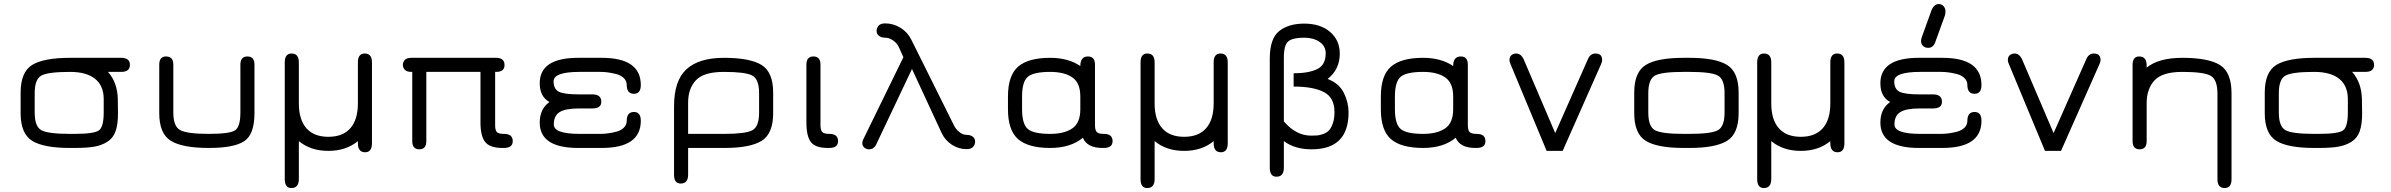

<svg xmlns="http://www.w3.org/2000/svg" viewBox="-20 -739 11941 959"><path d="M585 -450.2Q628.9 -450.2 628.9 -415Q628.9 -379.9 585 -379.9H519.5Q566.4 -327.1 568.4 -244.1L569.3 -172.9Q569.3 -117.2 557.1 -83Q544.9 -48.8 516.1 -30.8Q487.3 -12.7 450.2 -6.3Q413.1 0 351.6 0H330.1Q198.2 0 140.6 -35.6Q83 -71.3 83 -173.8V-276.4Q83 -378.9 140.6 -414.6Q198.2 -450.2 330.1 -450.2ZM330.1 -379.9Q220.7 -379.9 187 -361.8Q153.3 -343.8 153.3 -273.4V-176.8Q153.3 -106.4 187 -88.4Q220.7 -70.3 330.1 -70.3H351.6Q449.2 -70.3 473.6 -87.4Q498 -104.5 498 -176.8V-244.1Q498 -310.5 455.1 -345.2Q412.1 -379.9 330.1 -379.9Z M1023.4 0Q891.6 0 833.5 -35.6Q775.4 -71.3 775.4 -173.8V-416Q775.4 -457 809.6 -457Q845.7 -457 845.7 -416V-176.8Q845.7 -107.4 880.4 -88.9Q915 -70.3 1023.4 -70.3Q1127 -70.3 1153.8 -87.9Q1180.7 -105.5 1180.7 -176.8V-416Q1180.7 -457 1215.8 -457Q1251 -457 1251 -416V-173.8Q1251 -67.4 1199.7 -33.7Q1148.4 0 1023.4 0Z M1801.8 -471.7Q1837.9 -471.7 1837.9 -427.7V-23.4Q1837.9 21.5 1803.7 21.5Q1767.6 21.5 1767.6 -23.4V-34.2Q1709 14.6 1620.1 14.6Q1531.2 14.6 1472.7 -34.2V155.3Q1472.7 200.2 1435.5 200.2Q1402.3 200.2 1402.3 155.3V-427.7Q1402.3 -471.7 1436.5 -471.7Q1472.7 -471.7 1472.7 -427.7V-222.7Q1472.7 -141.6 1510.3 -98.6Q1547.9 -55.7 1620.1 -55.7Q1692.4 -55.7 1730 -98.6Q1767.6 -141.6 1767.6 -222.7V-427.7Q1767.6 -471.7 1801.8 -471.7Z M2379.9 -379.9H2109.4V-34.2Q2109.4 6.8 2074.2 6.8Q2039.1 6.8 2039.1 -34.2V-379.9H2034.2Q2011.7 -379.9 2002 -390.6Q1992.2 -401.4 1992.2 -415Q1992.2 -428.7 2002 -439.5Q2011.7 -450.2 2034.2 -450.2H2458Q2500 -450.2 2500 -414.1Q2500 -379.9 2458 -379.9H2453.1V-114.3Q2453.1 -87.9 2461.9 -79.1Q2470.7 -70.3 2497.1 -70.3Q2541 -70.3 2541 -34.2Q2541 0 2497.1 0H2489.3Q2426.8 0 2403.3 -29.8Q2379.9 -59.6 2379.9 -127Z M2938.5 -197.3H2871.1Q2804.7 -197.3 2775.4 -179.2Q2746.1 -161.1 2746.1 -117.2Q2746.1 -70.3 2875 -70.3H2978.5Q2997.1 -70.3 3016.1 -72.8Q3035.2 -75.2 3058.1 -81.1Q3081.1 -86.9 3095.7 -101.1Q3110.4 -115.2 3110.4 -135.7Q3110.4 -179.7 3146.5 -179.7Q3180.7 -179.7 3180.7 -135.7Q3180.7 0 2985.4 0H2868.2Q2675.8 0 2675.8 -127Q2675.8 -195.3 2724.6 -229.5Q2675.8 -255.9 2675.8 -323.2Q2675.8 -450.2 2868.2 -450.2H2985.4Q3180.7 -450.2 3180.7 -314.5Q3180.7 -270.5 3146.5 -270.5Q3110.4 -270.5 3110.4 -314.5Q3110.4 -335 3095.7 -349.1Q3081.1 -363.3 3058.1 -369.1Q3035.2 -375 3016.1 -377.4Q2997.1 -379.9 2978.5 -379.9H2875Q2745.1 -379.9 2745.1 -333Q2745.1 -293.9 2771.5 -280.8Q2797.9 -267.6 2871.1 -267.6H2938.5Q2983.4 -267.6 2983.4 -230.5Q2983.4 -197.3 2938.5 -197.3Z M3595.7 -379.9Q3495.1 -379.9 3456.1 -338.4Q3417 -296.9 3417 -226.6V-70.3H3598.6Q3704.1 -70.3 3737.8 -88.4Q3771.5 -106.4 3771.5 -176.8V-273.4Q3771.5 -343.8 3737.3 -361.8Q3703.1 -379.9 3595.7 -379.9ZM3595.7 -450.2Q3725.6 -450.2 3783.7 -414.6Q3841.8 -378.9 3841.8 -276.4V-173.8Q3841.8 -71.3 3784.2 -35.6Q3726.6 0 3598.6 0H3417V133.8Q3417 177.7 3379.9 177.7Q3346.7 177.7 3346.7 133.8V-208Q3346.7 -336.9 3409.2 -393.6Q3471.7 -450.2 3595.7 -450.2Z M4122.1 0H4115.2Q4052.7 0 4030.3 -29.3Q4007.8 -58.6 4007.8 -127V-416Q4007.8 -457 4043 -457Q4078.1 -457 4078.1 -416V-115.2Q4078.1 -88.9 4086.9 -79.6Q4095.7 -70.3 4122.1 -70.3Q4166 -70.3 4166 -34.2Q4166 0 4122.1 0Z M4682.6 -76.2 4535.2 -394.5 4357.4 -19.5Q4345.7 6.8 4320.3 6.8Q4307.6 6.8 4297.4 -1.5Q4287.1 -9.8 4287.1 -23.4Q4287.1 -30.3 4290 -39.1L4492.2 -453.1L4471.7 -499Q4461.9 -522.5 4441.4 -536.6Q4420.9 -550.8 4401.4 -550.8Q4381.8 -550.8 4370.1 -560.1Q4358.4 -569.3 4358.4 -585Q4358.4 -598.6 4368.2 -610.4Q4377.9 -622.1 4401.4 -622.1Q4442.4 -622.1 4478 -600.1Q4513.7 -578.1 4532.2 -540L4744.1 -114.3Q4753.9 -93.8 4771.5 -79.6Q4789.1 -65.4 4807.6 -65.4Q4827.1 -65.4 4838.9 -56.2Q4850.6 -46.9 4850.6 -31.2Q4850.6 -17.6 4840.8 -5.9Q4831.1 5.9 4807.6 5.9Q4768.6 5.9 4734.4 -16.1Q4700.2 -38.1 4682.6 -76.2Z M5493.2 0H5486.3Q5410.2 0 5388.7 -50.8Q5327.1 0 5225.6 0Q5116.2 0 5065.4 -43.9Q5014.6 -87.9 5014.6 -193.4V-256.8Q5014.6 -362.3 5065.4 -406.2Q5116.2 -450.2 5225.6 -450.2Q5315.4 -450.2 5376 -409.2Q5376 -457 5414.1 -457Q5449.2 -457 5449.2 -416V-115.2Q5449.2 -88.9 5458 -79.6Q5466.8 -70.3 5493.2 -70.3Q5537.1 -70.3 5537.1 -34.2Q5537.1 0 5493.2 0ZM5225.6 -379.9Q5142.6 -379.9 5113.8 -355.5Q5085 -331.1 5085 -256.8V-193.4Q5085 -119.1 5113.8 -94.7Q5142.6 -70.3 5225.6 -70.3Q5295.9 -70.3 5335.9 -97.7Q5376 -125 5376 -193.4V-256.8Q5376 -325.2 5335.9 -352.5Q5295.9 -379.9 5225.6 -379.9Z M6076.2 -471.7Q6112.3 -471.7 6112.3 -427.7V-23.4Q6112.3 21.5 6078.1 21.5Q6042 21.5 6042 -23.4V-34.2Q5983.4 14.6 5894.5 14.6Q5805.7 14.6 5747.1 -34.2V155.3Q5747.1 200.2 5710 200.2Q5676.8 200.2 5676.8 155.3V-427.7Q5676.8 -471.7 5710.9 -471.7Q5747.1 -471.7 5747.1 -427.7V-222.7Q5747.1 -141.6 5784.7 -98.6Q5822.3 -55.7 5894.5 -55.7Q5966.8 -55.7 6004.4 -98.6Q6042 -141.6 6042 -222.7V-427.7Q6042 -471.7 6076.2 -471.7Z M6392.6 -34.2V98.6Q6392.6 143.6 6355.5 143.6Q6322.3 143.6 6322.3 98.6V-450.2Q6323.2 -547.9 6370.1 -584.5Q6417 -621.1 6494.1 -621.1Q6575.2 -621.1 6623.5 -579.6Q6671.9 -538.1 6671.9 -470.7Q6671.9 -392.6 6611.3 -344.7Q6668.9 -322.3 6692.4 -274.9Q6715.8 -227.5 6715.8 -176.8Q6715.8 6.8 6531.2 6.8Q6447.3 6.8 6392.6 -34.2ZM6392.6 -450.2V-132.8Q6453.1 -61.5 6529.3 -61.5Q6547.9 -61.5 6559.6 -62.5Q6571.3 -63.5 6589.4 -69.8Q6607.4 -76.2 6618.2 -87.9Q6628.9 -99.6 6637.2 -123Q6645.5 -146.5 6645.5 -179.7Q6645.5 -252 6592.3 -279.3Q6539.1 -306.6 6441.4 -306.6V-373Q6515.6 -373 6558.6 -393.6Q6601.6 -414.1 6601.6 -472.7Q6601.6 -508.8 6570.8 -529.8Q6540 -550.8 6494.1 -550.8Q6437.5 -550.8 6415 -532.7Q6392.6 -514.6 6392.6 -450.2Z M7355.5 0H7348.6Q7272.5 0 7251 -50.8Q7189.5 0 7087.9 0Q6978.5 0 6927.7 -43.9Q6877 -87.9 6877 -193.4V-256.8Q6877 -362.3 6927.7 -406.2Q6978.5 -450.2 7087.9 -450.2Q7177.7 -450.2 7238.3 -409.2Q7238.3 -457 7276.4 -457Q7311.5 -457 7311.5 -416V-115.2Q7311.5 -88.9 7320.3 -79.6Q7329.1 -70.3 7355.5 -70.3Q7399.4 -70.3 7399.4 -34.2Q7399.4 0 7355.5 0ZM7087.9 -379.9Q7004.9 -379.9 6976.1 -355.5Q6947.3 -331.1 6947.3 -256.8V-193.4Q6947.3 -119.1 6976.1 -94.7Q7004.9 -70.3 7087.9 -70.3Q7158.2 -70.3 7198.2 -97.7Q7238.3 -125 7238.3 -193.4V-256.8Q7238.3 -325.2 7198.2 -352.5Q7158.2 -379.9 7087.9 -379.9Z M7949.2 -471.7Q7982.4 -471.7 7982.4 -439.5Q7982.4 -430.7 7978.5 -421.9L7785.2 14.6H7705.1L7523.4 -421.9Q7519.5 -431.6 7519.5 -438.5Q7519.5 -456.1 7529.8 -463.9Q7540 -471.7 7552.7 -471.7Q7576.2 -471.7 7589.8 -444.3L7748 -74.2L7912.1 -445.3Q7923.8 -471.7 7949.2 -471.7Z M8418 0H8389.6Q8257.8 0 8200.2 -35.6Q8142.6 -71.3 8142.6 -173.8V-276.4Q8142.6 -378.9 8200.2 -414.6Q8257.8 -450.2 8389.6 -450.2H8418Q8548.8 -450.2 8606.4 -414.6Q8664.1 -378.9 8664.1 -276.4V-173.8Q8664.1 -71.3 8606.4 -35.6Q8548.8 0 8418 0ZM8389.6 -70.3H8418Q8526.4 -70.3 8560.1 -88.4Q8593.8 -106.4 8593.8 -176.8V-273.4Q8593.8 -343.8 8560.1 -361.8Q8526.4 -379.9 8418 -379.9H8389.6Q8280.3 -379.9 8246.6 -361.8Q8212.9 -343.8 8212.9 -273.4V-176.8Q8212.9 -106.4 8246.6 -88.4Q8280.3 -70.3 8389.6 -70.3Z M9156.2 -471.7Q9192.4 -471.7 9192.4 -427.7V-23.4Q9192.4 21.5 9158.2 21.5Q9122.1 21.5 9122.1 -23.4V-34.2Q9063.5 14.6 8974.6 14.6Q8885.7 14.6 8827.1 -34.2V155.3Q8827.1 200.2 8790 200.2Q8756.8 200.2 8756.8 155.3V-427.7Q8756.8 -471.7 8791 -471.7Q8827.1 -471.7 8827.1 -427.7V-222.7Q8827.1 -141.6 8864.7 -98.6Q8902.3 -55.7 8974.6 -55.7Q9046.9 -55.7 9084.5 -98.6Q9122.1 -141.6 9122.1 -222.7V-427.7Q9122.1 -471.7 9156.2 -471.7Z M9634.8 -197.3H9567.4Q9501 -197.3 9471.7 -179.2Q9442.4 -161.1 9442.4 -117.2Q9442.4 -70.3 9571.3 -70.3H9674.8Q9693.4 -70.3 9712.4 -72.8Q9731.4 -75.2 9754.4 -81.1Q9777.3 -86.9 9792 -101.1Q9806.6 -115.2 9806.6 -135.7Q9806.6 -179.7 9842.8 -179.7Q9877 -179.7 9877 -135.7Q9877 0 9681.6 0H9564.5Q9372.1 0 9372.1 -127Q9372.1 -195.3 9420.9 -229.5Q9372.1 -255.9 9372.1 -323.2Q9372.1 -450.2 9564.5 -450.2H9681.6Q9877 -450.2 9877 -314.5Q9877 -270.5 9842.8 -270.5Q9806.6 -270.5 9806.6 -314.5Q9806.6 -335 9792 -349.1Q9777.3 -363.3 9754.4 -369.1Q9731.4 -375 9712.4 -377.4Q9693.4 -379.9 9674.8 -379.9H9571.3Q9441.4 -379.9 9441.4 -333Q9441.4 -293.9 9467.8 -280.8Q9494.1 -267.6 9567.4 -267.6H9634.8Q9679.7 -267.6 9679.7 -230.5Q9679.7 -197.3 9634.8 -197.3ZM9664.1 -718.8Q9678.7 -718.8 9688 -708Q9697.3 -697.3 9697.3 -681.6Q9697.3 -670.9 9694.3 -661.1L9646.5 -529.3Q9636.7 -500 9610.4 -500Q9595.7 -500 9585.4 -509.3Q9575.2 -518.6 9575.2 -534.2Q9575.2 -543 9579.1 -553.7L9627 -686.5Q9639.6 -718.8 9664.1 -718.8Z M10438.5 -471.7Q10471.7 -471.7 10471.7 -439.5Q10471.7 -430.7 10467.8 -421.9L10274.4 14.6H10194.3L10012.7 -421.9Q10008.8 -431.6 10008.8 -438.5Q10008.8 -456.1 10019 -463.9Q10029.3 -471.7 10042 -471.7Q10065.4 -471.7 10079.1 -444.3L10237.3 -74.2L10401.4 -445.3Q10413.1 -471.7 10438.5 -471.7Z M10879.9 -379.9Q10780.3 -379.9 10741.2 -337.4Q10702.1 -294.9 10702.1 -223.6V-34.2Q10702.1 6.8 10667 6.8Q10631.8 6.8 10631.8 -34.2V-415Q10631.8 -457 10665 -457Q10702.1 -457 10702.1 -412.1V-401.4Q10762.7 -450.2 10879.9 -450.2Q11010.7 -450.2 11068.4 -414.1Q11126 -377.9 11126 -273.4V156.2Q11126 200.2 11091.8 200.2Q11055.7 200.2 11055.7 156.2V-270.5Q11055.7 -341.8 11021.5 -360.8Q10987.3 -379.9 10879.9 -379.9Z M11793.9 -450.2Q11837.9 -450.2 11837.9 -415Q11837.9 -379.9 11793.9 -379.9H11728.5Q11775.4 -327.1 11777.3 -244.1L11778.3 -172.9Q11778.3 -117.2 11766.1 -83Q11753.9 -48.8 11725.1 -30.8Q11696.3 -12.7 11659.2 -6.3Q11622.1 0 11560.5 0H11539.1Q11407.2 0 11349.6 -35.6Q11292 -71.3 11292 -173.8V-276.4Q11292 -378.9 11349.6 -414.6Q11407.2 -450.2 11539.1 -450.2ZM11539.1 -379.9Q11429.7 -379.9 11396 -361.8Q11362.3 -343.8 11362.3 -273.4V-176.8Q11362.3 -106.4 11396 -88.4Q11429.7 -70.3 11539.1 -70.3H11560.5Q11658.2 -70.3 11682.6 -87.4Q11707 -104.5 11707 -176.8V-244.1Q11707 -310.5 11664.1 -345.2Q11621.1 -379.9 11539.1 -379.9Z"/></svg>

Font: Jura
Style: DemiBold
Weight: 600
Version: Version 2.4